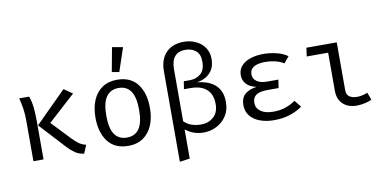

<svg xmlns="http://www.w3.org/2000/svg" viewBox="-91 -1110 3258 1611"><g transform="rotate(-10 1538.5 -305.0)"><path d="M468.2 -551.8 541 -501.5 310.3 -291.8 461 -132.8Q494.4 -98.5 518.7 -82.3Q543.1 -66.2 574.9 -59L545.1 11.8Q500.5 5.6 469.7 -15.4Q439 -36.4 408.2 -69.2L205.1 -289.7ZM173.8 -540Q191.3 -490.8 196.2 -434.9Q201 -379 201 -332.8V0H114.9V-349.2Q114.9 -402.1 107.9 -447.9Q101 -493.8 88.7 -540Z M924.1 -551.3Q1038.5 -551.3 1096.9 -474.9Q1155.4 -398.5 1155.4 -270.3Q1155.4 -187.7 1128.7 -124.1Q1102.1 -60.5 1050.3 -24.4Q998.5 11.8 923.1 11.8Q808.7 11.8 749.7 -65.1Q690.8 -142.1 690.8 -269.2Q690.8 -352.3 717.4 -416.2Q744.1 -480 796.2 -515.6Q848.2 -551.3 924.1 -551.3ZM924.1 -481Q854.4 -481 818.7 -429.2Q783.1 -377.4 783.1 -269.2Q783.1 -162.1 818.2 -110.5Q853.3 -59 923.1 -59Q992.8 -59 1027.9 -110.8Q1063.1 -162.6 1063.1 -270.3Q1063.1 -377.9 1028.2 -429.5Q993.3 -481 924.1 -481ZM930.3 -828.2 1021.5 -811.8 954.4 -611.3 892.3 -622.1Z M1529.7 -767.7Q1585.6 -767.7 1632.6 -745.9Q1679.5 -724.1 1707.7 -683.6Q1735.9 -643.1 1735.9 -586.2Q1735.9 -532.3 1714.9 -496.2Q1693.8 -460 1658.7 -439.7Q1623.6 -419.5 1581.5 -413.8Q1617.9 -410.3 1655.1 -399Q1692.3 -387.7 1723.3 -364.9Q1754.4 -342.1 1773.1 -303.8Q1791.8 -265.6 1791.8 -207.7Q1791.8 -140 1759.5 -90.8Q1727.2 -41.5 1675.4 -15.1Q1623.6 11.3 1564.1 11.3Q1479 11.3 1410.3 -42.1V206.2L1324.1 217.9V-553.8Q1324.1 -654.4 1379 -711Q1433.8 -767.7 1529.7 -767.7ZM1410.3 -552.8V-111.8Q1462.6 -59 1555.9 -59Q1616.9 -59 1660.5 -96.7Q1704.1 -134.4 1704.1 -207.2Q1704.1 -290.3 1656.4 -332.8Q1608.7 -375.4 1519.5 -375.4H1463.6L1473.8 -441.5H1527.7Q1580.5 -441.5 1618.2 -473.6Q1655.9 -505.6 1655.9 -577.9Q1655.9 -641 1620.3 -670Q1584.6 -699 1531.3 -699Q1410.3 -699 1410.3 -552.8Z M2247.2 -247.2H2154.9Q2085.6 -247.2 2055.4 -225.9Q2025.1 -204.6 2025.1 -159.5Q2025.1 -114.4 2063.3 -86.9Q2101.5 -59.5 2169.7 -59.5Q2228.7 -59.5 2275.4 -75.6Q2322.1 -91.8 2359.5 -118.5L2406.2 -61Q2367.2 -31.3 2305.1 -9.7Q2243.1 11.8 2164.6 11.8Q2097.9 11.8 2045.4 -7.7Q1992.8 -27.2 1962.1 -64.6Q1931.3 -102.1 1931.3 -156.4Q1931.3 -217.9 1966.4 -249Q2001.5 -280 2066.7 -289.2Q2010.3 -301 1981.8 -332.3Q1953.3 -363.6 1953.3 -407.7Q1953.3 -455.4 1982.6 -487.4Q2011.8 -519.5 2061.3 -535.4Q2110.8 -551.3 2170.3 -551.3Q2221.5 -551.3 2277.9 -538.5Q2334.4 -525.6 2375.9 -496.4L2332.3 -442.6Q2297.4 -464.1 2255.9 -473.3Q2214.4 -482.6 2173.8 -482.6Q2111.8 -482.6 2077.2 -462.1Q2042.6 -441.5 2042.6 -398.5Q2042.6 -361.5 2074.1 -339.5Q2105.6 -317.4 2160.5 -317.4H2257.9Z M2708.2 -467.2H2525.6L2535.9 -540H2794.4V-133.3Q2794.4 -93.3 2819.2 -76.7Q2844.1 -60 2883.6 -60Q2905.1 -60 2928.5 -65.1Q2951.8 -70.3 2973.8 -79L2996.9 -15.9Q2979 -6.2 2942.3 2.8Q2905.6 11.8 2868.7 11.8Q2795.9 11.8 2752.1 -29Q2708.2 -69.7 2708.2 -143.1Z"/></g></svg>

Font: FiraCode Nerd Font
Style: Regular
Weight: 400
Designer: Carrois Corporate, Edenspiekermann AG, Nikita Prokopov
Foundry: Carrois Corporate, Edenspiekermann AG, Nikita Prokopov
Version: Version 6.002;Nerd Fonts 2.2.2